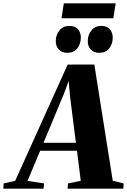

<svg xmlns="http://www.w3.org/2000/svg" viewBox="-104 -1132 762 1152"><path d="M-84 0 -82 -31.5 -13 -47 302 -744.5 462 -745 572.5 -47.5 638 -31.5 636 0H301.5L304 -31.5L380.5 -47L358 -227.5H137L61 -46.5L160.5 -31.5L157.5 0ZM157 -275H351.5L317 -547.5L308 -646L280 -570.5ZM298.5 -815Q267 -815 248.8 -835Q230.5 -855 230.5 -885Q231 -923.5 253 -950Q275 -976.5 311.5 -976.5Q347.5 -976.5 364.5 -955.8Q381.5 -935 381 -906Q380.5 -869 360 -842Q339.5 -815 298.5 -815ZM490.5 -815Q458.5 -815 440.5 -835Q422.5 -855 422.5 -885Q423 -923.5 444.8 -950Q466.5 -976.5 503 -976.5Q539 -976.5 555.8 -955.8Q572.5 -935 572.5 -906Q572 -869 551.5 -842Q531 -815 490.5 -815ZM279 -1112H590L576 -1022.5H265Z"/></svg>

Font: Merriweather 96pt Black
Style: Italic
Weight: 900
Italic angle: -7.8°
Version: Version 2.101